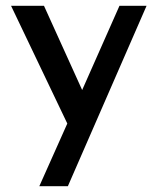

<svg xmlns="http://www.w3.org/2000/svg" viewBox="-20 -438 540 659"><path d="M115 201 211 -14 18 -418H131L262 -129L390 -418H483L213 201Z"/></svg>

Font: Reem Kufi Ink
Style: Regular
Weight: 400
Designer: Khaled Hosny
Version: Version 1.7